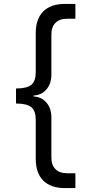

<svg xmlns="http://www.w3.org/2000/svg" viewBox="-20 -839 444 983"><path d="M163 -468V-669Q163 -742 201.5 -780.5Q240 -819 313 -819H366V-743H323Q285 -743 264 -722Q243 -701 243 -663V-457Q243 -411 218 -381.5Q193 -352 152 -350V-345Q193 -343 218 -313.5Q243 -284 243 -238V-32Q243 6 264 27Q285 48 323 48H366V124H313Q240 124 201.5 85.5Q163 47 163 -26V-227Q163 -271 140.5 -290Q118 -309 62 -309V-386Q118 -386 140.5 -405Q163 -424 163 -468Z"/></svg>

Font: Application
Style: Regular
Weight: 400
Designer: Wei Huang
Foundry: Wei Huang
Version: Version 0.012